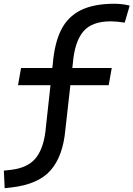

<svg xmlns="http://www.w3.org/2000/svg" viewBox="-52 -762 704 1013"><path d="M-27.3 231 -31.7 138.2 3.9 134.3Q97.7 124 139.9 68.1Q182.1 12.2 190.4 -93.8L214.4 -312.5H43L59.1 -403.3H224.1L226.6 -424.8Q235.4 -533.7 270.3 -603.8Q305.2 -673.8 373.8 -708Q442.4 -742.2 551.3 -742.2Q593.8 -742.2 632.3 -732.4L606 -642.6Q563.5 -649.4 532.2 -649.4Q432.6 -649.4 387.5 -595.9Q342.3 -542.5 332.5 -429.7L329.6 -403.3H537.6L521.5 -312.5H319.3L293 -79.1Q280.8 61 215.6 136Q150.4 210.9 7.3 227.1Z"/></svg>

Font: CaskaydiaCove NFP
Style: Italic
Weight: 400
Italic angle: -10°
Designer: Aaron Bell
Foundry: Saja Typeworks
Version: Version 2111.001; VTT 6.35;Nerd Fonts 3.1.1